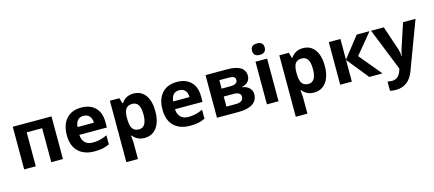

<svg xmlns="http://www.w3.org/2000/svg" viewBox="-62 -1343 4983 2204"><g transform="rotate(-15 2429.5 -241.5)"><path d="M533.2 -506.8V0H394.5V-403.3H210.9V0H72.8V-506.8Z M888.2 -418Q844.2 -418 819.1 -390.1Q793.9 -362.3 790.5 -311H984.4Q983.9 -362.3 958 -390.1Q932.1 -418 888.2 -418ZM907.7 9.3Q785.2 9.3 716.1 -58.3Q647 -126 647 -250Q647 -377.4 710.7 -447Q774.4 -516.6 887.2 -516.6Q994.6 -516.6 1054.4 -455.3Q1114.3 -394 1114.3 -286.1V-219.2H787.1Q789.6 -160.2 822.3 -127Q855 -93.8 914.1 -93.8Q959.5 -93.8 1000.2 -103.3Q1041 -112.8 1085.9 -133.8V-26.9Q1049.3 -8.8 1008.1 0.2Q966.8 9.3 907.7 9.3Z M1505.4 9.3Q1416 9.3 1365.2 -55.7H1357.9Q1365.2 7.8 1365.2 17.6V223.1H1227.1V-506.8H1339.4L1358.9 -441.4H1365.2Q1413.6 -516.6 1508.8 -516.6Q1598.6 -516.6 1649.4 -447.3Q1700.2 -377.9 1700.2 -254.4Q1700.2 -173.3 1676.5 -113.5Q1652.8 -53.7 1608.6 -22.2Q1564.5 9.3 1505.4 9.3ZM1464.4 -405.8Q1413.1 -405.8 1389.6 -374.3Q1366.2 -342.8 1365.2 -270.5V-255.4Q1365.2 -173.8 1389.4 -138.4Q1413.6 -103 1466.3 -103Q1559.1 -103 1559.1 -256.3Q1559.1 -331.1 1536.4 -368.4Q1513.7 -405.8 1464.4 -405.8Z M2024.9 -418Q1981 -418 1955.8 -390.1Q1930.7 -362.3 1927.2 -311H2121.1Q2120.6 -362.3 2094.7 -390.1Q2068.8 -418 2024.9 -418ZM2044.4 9.3Q1921.9 9.3 1852.8 -58.3Q1783.7 -126 1783.7 -250Q1783.7 -377.4 1847.4 -447Q1911.1 -516.6 2023.9 -516.6Q2131.3 -516.6 2191.2 -455.3Q2251 -394 2251 -286.1V-219.2H1923.8Q1926.3 -160.2 1959 -127Q1991.7 -93.8 2050.8 -93.8Q2096.2 -93.8 2137 -103.3Q2177.7 -112.8 2222.7 -133.8V-26.9Q2186 -8.8 2144.8 0.2Q2103.5 9.3 2044.4 9.3Z M2831.5 -374Q2831.5 -333.5 2805.9 -304.7Q2780.3 -275.9 2730.5 -267.6V-264.2Q2784.2 -257.8 2815.9 -227.1Q2847.7 -196.3 2847.7 -151.4Q2847.7 -77.6 2789.6 -38.8Q2731.4 0 2623.5 0H2363.8V-506.8H2623.5Q2727.5 -506.8 2779.5 -473.1Q2831.5 -439.5 2831.5 -374ZM2704.1 -158.7Q2704.1 -188.5 2680.9 -201.9Q2657.7 -215.3 2611.8 -215.3H2502V-95.7H2614.3Q2658.2 -95.7 2681.2 -112.3Q2704.1 -128.9 2704.1 -158.7ZM2691.4 -363.3Q2691.4 -409.7 2618.2 -409.7H2502V-309.1H2602.1Q2646 -309.1 2668.7 -321.8Q2691.4 -334.5 2691.4 -363.3Z M2951.7 -638.2Q2951.7 -705.6 3026.9 -705.6Q3102.1 -705.6 3102.1 -638.2Q3102.1 -606 3083.3 -587.9Q3064.5 -569.8 3026.9 -569.8Q2951.7 -569.8 2951.7 -638.2ZM3095.7 0H2957.5V-506.8H3095.7Z M3519 9.3Q3429.7 9.3 3378.9 -55.7H3371.6Q3378.9 7.8 3378.9 17.6V223.1H3240.7V-506.8H3353L3372.6 -441.4H3378.9Q3427.2 -516.6 3522.5 -516.6Q3612.3 -516.6 3663.1 -447.3Q3713.9 -377.9 3713.9 -254.4Q3713.9 -173.3 3690.2 -113.5Q3666.5 -53.7 3622.3 -22.2Q3578.1 9.3 3519 9.3ZM3478 -405.8Q3426.8 -405.8 3403.3 -374.3Q3379.9 -342.8 3378.9 -270.5V-255.4Q3378.9 -173.8 3403.1 -138.4Q3427.2 -103 3480 -103Q3572.8 -103 3572.8 -256.3Q3572.8 -331.1 3550 -368.4Q3527.3 -405.8 3478 -405.8Z M4160.6 -506.8H4313L4112.3 -264.2L4331.1 0H4173.8L3966.8 -257.3V0H3828.6V-506.8H3966.8V-260.7Z M4331.1 -506.8H4482.4L4578.1 -221.7Q4590.3 -184.6 4595.2 -133.8H4597.7Q4602.5 -180.7 4617.2 -221.7L4710.9 -506.8H4859.4L4645 64.9Q4615.2 144 4560.5 183.6Q4505.9 223.1 4433.1 223.1Q4397.5 223.1 4362.8 215.3V105.5Q4387.7 111.3 4417 111.3Q4454.1 111.3 4481.4 89.1Q4508.8 66.9 4524.4 21.5L4532.2 -3.4Z"/></g></svg>

Font: Bpm'online Open Sans
Style: Bold
Weight: 700
Foundry: Ascender Corporation
Version: Version 1.10